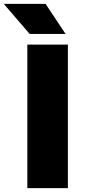

<svg xmlns="http://www.w3.org/2000/svg" viewBox="-70 -970 442 990"><path d="M71 0V-740H280V0ZM83 -795 -50.5 -950H165L268 -795Z"/></svg>

Font: Encode Sans Expanded ExtraBold
Style: Regular
Weight: 800
Width: 7
Designer: Multiple Designers
Foundry: Impallari Type
Version: Version 2.000